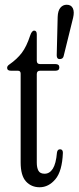

<svg xmlns="http://www.w3.org/2000/svg" viewBox="-20 -780 331 809"><path d="M147 9Q112 9 89.5 -15.5Q67 -40 67 -96V-470Q67 -482 55 -482H26Q10 -482 10 -494Q10 -502 19 -508Q52 -531 72 -557.5Q92 -584 107 -630Q114 -651 124 -651Q135 -651 135 -635V-524Q135 -510 149 -510H214Q230 -510 230 -496Q230 -482 214 -482H149Q135 -482 135 -468V-95Q135 -73 142 -60.5Q149 -48 168 -48Q189 -48 202.5 -69Q216 -90 220 -137Q222 -151 233 -151Q245 -151 245 -136Q242 -59 213.5 -25Q185 9 147 9ZM248 -543Q245 -531 231 -531Q219 -531 219 -547L223 -709Q224 -735 234.5 -747.5Q245 -760 261 -760Q280 -760 287 -745Q294 -730 288 -705Z"/></svg>

Font: Instrument Serif
Style: Regular
Weight: 400
Designer: Rodrigo Fuenzalida
Foundry: fragTYPE
Version: Version 1.000; ttfautohint (v1.8.4.7-5d5b);gftools[0.9.27]